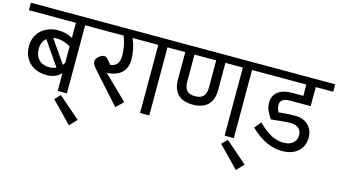

<svg xmlns="http://www.w3.org/2000/svg" viewBox="-121 -1056 2977 1691"><g transform="rotate(15 1367.5 -211.0)"><path d="M613 -621H493V0H409V-162Q359 -109 277 -109Q213 -109 164 -135Q115 -161 88.5 -208Q62 -255 62 -316Q62 -376 90 -421.5Q118 -467 167 -492Q216 -517 279 -517Q347 -517 409 -484V-621H-20V-689H613ZM250 -441 394 -233Q407 -255 409 -258V-406Q345 -444 285 -444Q266 -444 250 -441ZM284 -182Q317 -182 345 -196L194 -415Q152 -381 152 -314Q152 -253 187 -217.5Q222 -182 284 -182Z M398 77 446 28 645 201 583 267Z M1083 -621H926Q965 -530 965 -436Q965 -357 919 -313.5Q873 -270 785 -266L1001 -56L936 7L693 -264Q670 -290 661.5 -306Q653 -322 653 -334Q653 -351 665.5 -367Q678 -383 695 -393Q712 -403 724 -403Q741 -403 755.5 -389.5Q770 -376 797 -341Q878 -350 878 -447Q878 -533 844 -621H573V-689H1083Z M1364 -621H1244V0H1160V-621H1043V-689H1364Z M2135 -621H2015V0H1931V-621H1772V-372Q1772 -284 1725 -237.5Q1678 -191 1588 -191Q1498 -191 1452 -237.5Q1406 -284 1406 -372V-621H1324V-689H2135ZM1688 -621H1490V-372Q1490 -319 1514 -293.5Q1538 -268 1588 -268Q1640 -268 1664 -293.5Q1688 -319 1688 -372Z M1920 77 1968 28 2167 201 2105 267Z M2319 -385Q2319 -357 2336 -321Q2412 -330 2488 -330Q2561 -330 2606 -286.5Q2651 -243 2651 -174Q2651 -96 2597.5 -48Q2544 0 2453 0Q2303 0 2164 -136L2213 -196Q2281 -130 2335.5 -102Q2390 -74 2447 -74Q2502 -74 2533 -101.5Q2564 -129 2564 -174Q2564 -212 2538 -235Q2512 -258 2465 -258Q2409 -258 2287 -243Q2260 -286 2247 -315Q2234 -344 2234 -383Q2234 -447 2279.5 -482.5Q2325 -518 2405 -518H2510V-621H2095V-689H2755V-621H2596V-447H2405Q2363 -447 2341 -431Q2319 -415 2319 -385Z"/></g></svg>

Font: FiraGO
Style: Regular
Weight: 400
Designer: bBox Type
Foundry: bBox Type GmbH
Version: Version 1.001;April 20, 2020;FontCreator 12.0.0.2555 64-bit